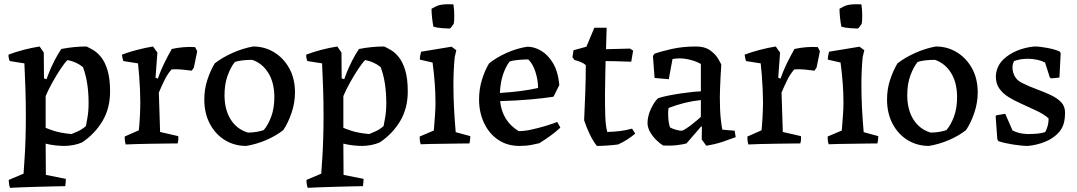

<svg xmlns="http://www.w3.org/2000/svg" viewBox="-20 -688 5166 921"><path d="M28 213Q25 204 23.5 194.5Q22 185 22 175L93 145Q95 116 98 71Q101 26 102.5 -27Q104 -80 104 -132Q104 -197 102 -260.5Q100 -324 97 -384L27 -395Q20 -408 21 -426Q55 -439 93.5 -449Q132 -459 170 -465L190 -436L191 -312L203 -308Q206 -317 216 -342Q226 -367 241.5 -397.5Q257 -428 274 -453Q304 -459 334.5 -462Q365 -465 395 -465Q408 -459 427 -448Q446 -437 464.5 -414.5Q483 -392 495.5 -352Q508 -312 508 -249Q508 -169 472 -108Q436 -47 374 -5Q356 3 333 7.5Q310 12 288 12Q270 12 246.5 9.5Q223 7 199 1L200 151L296 170Q296 178 295 187.5Q294 197 293 205Q276 205 240 206Q204 207 162 208Q120 209 83 210.5Q46 212 28 213ZM323 -45Q330 -48 351 -57Q372 -66 392 -83Q392 -86 398.5 -118.5Q405 -151 405 -193Q405 -295 378 -366Q348 -391 304 -400Q291 -388 271 -358Q251 -328 231 -292Q211 -256 199 -227V-75Q204 -72 236.5 -61Q269 -50 323 -45Z M583 5Q580 -5 579 -14Q578 -23 578 -33L646 -63Q649 -92 651 -129Q653 -166 653 -199Q653 -225 651.5 -258.5Q650 -292 647.5 -325Q645 -358 642 -384L572 -395Q569 -402 567.5 -410Q566 -418 565 -426Q600 -439 638.5 -449Q677 -459 714 -465L735 -436L726 -315L737 -311Q750 -348 767 -383Q784 -418 804 -453Q830 -459 859.5 -461.5Q889 -464 916 -462L926 -442L910 -364L900 -349Q877 -352 851.5 -354.5Q826 -357 803 -355Q784 -334 769 -303.5Q754 -273 742 -244L748 -55L835 -35Q837 -17 832 0Q815 0 781.5 0.5Q748 1 709.5 1.5Q671 2 636.5 3Q602 4 583 5Z M1161 12Q1105 12 1059.5 -15.5Q1014 -43 987 -93.5Q960 -144 960 -211Q960 -261 975 -306Q990 -351 1010 -384Q1046 -412 1095 -434Q1144 -456 1194 -465Q1249 -465 1294.5 -437.5Q1340 -410 1367.5 -360.5Q1395 -311 1395 -244Q1395 -195 1378.5 -146.5Q1362 -98 1339 -64Q1305 -37 1257.5 -16.5Q1210 4 1161 12ZM1169 -52Q1191 -52 1211 -55.5Q1231 -59 1245 -64Q1266 -88 1281 -128.5Q1296 -169 1296 -222Q1296 -291 1267.5 -337.5Q1239 -384 1190 -401Q1166 -401 1144 -398.5Q1122 -396 1107 -391Q1087 -367 1072 -326Q1057 -285 1057 -232Q1057 -162 1086.5 -115Q1116 -68 1169 -52Z M1456 213Q1453 204 1451.5 194.5Q1450 185 1450 175L1521 145Q1523 116 1526 71Q1529 26 1530.5 -27Q1532 -80 1532 -132Q1532 -197 1530 -260.5Q1528 -324 1525 -384L1455 -395Q1448 -408 1449 -426Q1483 -439 1521.5 -449Q1560 -459 1598 -465L1618 -436L1619 -312L1631 -308Q1634 -317 1644 -342Q1654 -367 1669.5 -397.5Q1685 -428 1702 -453Q1732 -459 1762.5 -462Q1793 -465 1823 -465Q1836 -459 1855 -448Q1874 -437 1892.5 -414.5Q1911 -392 1923.5 -352Q1936 -312 1936 -249Q1936 -169 1900 -108Q1864 -47 1802 -5Q1784 3 1761 7.5Q1738 12 1716 12Q1698 12 1674.5 9.5Q1651 7 1627 1L1628 151L1724 170Q1724 178 1723 187.5Q1722 197 1721 205Q1704 205 1668 206Q1632 207 1590 208Q1548 209 1511 210.5Q1474 212 1456 213ZM1751 -45Q1758 -48 1779 -57Q1800 -66 1820 -83Q1820 -86 1826.5 -118.5Q1833 -151 1833 -193Q1833 -295 1806 -366Q1776 -391 1732 -400Q1719 -388 1699 -358Q1679 -328 1659 -292Q1639 -256 1627 -227V-75Q1632 -72 1664.5 -61Q1697 -50 1751 -45Z M1998 4Q1995 -5 1994 -14Q1993 -23 1993 -33L2061 -62Q2063 -92 2066 -128Q2069 -164 2069 -194Q2069 -240 2065.5 -288Q2062 -336 2055 -388L1994 -402Q1994 -420 2000 -440L2146 -464L2169 -447L2161 -413Q2158 -380 2156.5 -347.5Q2155 -315 2155 -282Q2155 -226 2158 -167.5Q2161 -109 2166 -54L2236 -35Q2236 -27 2235 -17.5Q2234 -8 2232 0Q2216 0 2184.5 0.5Q2153 1 2117 1.5Q2081 2 2048.5 2.5Q2016 3 1998 4ZM2059 -560Q2055 -580 2052.5 -603.5Q2050 -627 2050 -646Q2058 -651 2069.5 -656.5Q2081 -662 2090 -664Q2103 -667 2120.5 -667.5Q2138 -668 2155 -667Q2159 -642 2159 -614Q2159 -586 2157 -576Q2157 -574 2148.5 -562.5Q2140 -551 2138 -551Q2126 -551 2100.5 -553Q2075 -555 2059 -560Z M2472 12Q2413 12 2369.5 -17.5Q2326 -47 2302 -98Q2278 -149 2278 -211Q2278 -261 2292 -306Q2306 -351 2326 -384Q2361 -412 2409.5 -434Q2458 -456 2510 -464Q2542 -464 2575 -445Q2608 -426 2632.5 -385.5Q2657 -345 2663 -280L2635 -224Q2591 -217 2523.5 -211Q2456 -205 2379 -203Q2389 -107 2468 -59Q2496 -59 2530 -66.5Q2564 -74 2597 -84Q2630 -94 2653 -103L2668 -76Q2648 -57 2622 -38Q2596 -19 2567 -1Q2555 2 2529.5 7Q2504 12 2472 12ZM2378 -242Q2488 -249 2561 -266Q2561 -304 2548.5 -343Q2536 -382 2514 -403Q2493 -403 2465 -400.5Q2437 -398 2424 -392Q2406 -369 2393 -330.5Q2380 -292 2378 -242Z M2843 12Q2825 -11 2809 -44Q2793 -77 2782 -111Q2785 -178 2787.5 -244Q2790 -310 2790 -376Q2781 -384 2765.5 -390.5Q2750 -397 2736 -400L2726 -413L2731 -447L2793 -464L2831 -555H2890L2887 -452L3002 -455L3017 -445L3008 -392Q2998 -392 2974.5 -393Q2951 -394 2926 -394.5Q2901 -395 2885 -395Q2884 -363 2883.5 -328.5Q2883 -294 2882.5 -267Q2882 -240 2882 -232Q2882 -173 2883.5 -129Q2885 -85 2893 -55Q2927 -56 2955 -59.5Q2983 -63 3012 -71L3027 -47Q2989 -15 2945 5Q2923 8 2895 10Q2867 12 2843 12Z M3273 0Q3256 5 3225.5 8.5Q3195 12 3161 10Q3146 1 3129 -15.5Q3112 -32 3099.5 -53Q3087 -74 3086 -96Q3086 -131 3102.5 -166Q3119 -201 3137 -217Q3158 -224 3188.5 -230Q3219 -236 3250.5 -240.5Q3282 -245 3307 -247.5Q3332 -250 3342 -250V-381Q3324 -392 3295 -400Q3266 -408 3238 -408Q3229 -408 3221 -407Q3213 -406 3206 -405L3188 -308L3120 -314L3112 -419L3119 -430Q3152 -442 3204 -453.5Q3256 -465 3319 -465Q3360 -465 3385 -447.5Q3410 -430 3423 -409Q3436 -388 3440 -378Q3438 -352 3436.5 -321Q3435 -290 3434 -263Q3433 -236 3433 -222Q3433 -157 3437.5 -117Q3442 -77 3445 -66L3504 -61L3509 -30Q3480 -19 3445.5 -7.5Q3411 4 3368 11L3346 -19L3347 -81H3343Q3326 -62 3308 -40.5Q3290 -19 3273 0ZM3194 -77Q3200 -73 3217.5 -67Q3235 -61 3252 -61Q3258 -63 3271.5 -71.5Q3285 -80 3300 -92Q3315 -104 3327 -114Q3339 -124 3342 -128V-208Q3264 -200 3187 -170Q3186 -163 3185.5 -156Q3185 -149 3185 -143Q3185 -121 3187.5 -104.5Q3190 -88 3194 -77Z M3570 5Q3567 -5 3566 -14Q3565 -23 3565 -33L3633 -63Q3636 -92 3638 -129Q3640 -166 3640 -199Q3640 -225 3638.5 -258.5Q3637 -292 3634.5 -325Q3632 -358 3629 -384L3559 -395Q3556 -402 3554.5 -410Q3553 -418 3552 -426Q3587 -439 3625.5 -449Q3664 -459 3701 -465L3722 -436L3713 -315L3724 -311Q3737 -348 3754 -383Q3771 -418 3791 -453Q3817 -459 3846.5 -461.5Q3876 -464 3903 -462L3913 -442L3897 -364L3887 -349Q3864 -352 3838.5 -354.5Q3813 -357 3790 -355Q3771 -334 3756 -303.5Q3741 -273 3729 -244L3735 -55L3822 -35Q3824 -17 3819 0Q3802 0 3768.5 0.5Q3735 1 3696.5 1.5Q3658 2 3623.5 3Q3589 4 3570 5Z M3955 4Q3952 -5 3951 -14Q3950 -23 3950 -33L4018 -62Q4020 -92 4023 -128Q4026 -164 4026 -194Q4026 -240 4022.5 -288Q4019 -336 4012 -388L3951 -402Q3951 -420 3957 -440L4103 -464L4126 -447L4118 -413Q4115 -380 4113.5 -347.5Q4112 -315 4112 -282Q4112 -226 4115 -167.5Q4118 -109 4123 -54L4193 -35Q4193 -27 4192 -17.5Q4191 -8 4189 0Q4173 0 4141.5 0.5Q4110 1 4074 1.5Q4038 2 4005.5 2.5Q3973 3 3955 4ZM4016 -560Q4012 -580 4009.5 -603.5Q4007 -627 4007 -646Q4015 -651 4026.5 -656.5Q4038 -662 4047 -664Q4060 -667 4077.5 -667.5Q4095 -668 4112 -667Q4116 -642 4116 -614Q4116 -586 4114 -576Q4114 -574 4105.5 -562.5Q4097 -551 4095 -551Q4083 -551 4057.5 -553Q4032 -555 4016 -560Z M4436 12Q4380 12 4334.5 -15.5Q4289 -43 4262 -93.5Q4235 -144 4235 -211Q4235 -261 4250 -306Q4265 -351 4285 -384Q4321 -412 4370 -434Q4419 -456 4469 -465Q4524 -465 4569.5 -437.5Q4615 -410 4642.5 -360.5Q4670 -311 4670 -244Q4670 -195 4653.5 -146.5Q4637 -98 4614 -64Q4580 -37 4532.5 -16.5Q4485 4 4436 12ZM4444 -52Q4466 -52 4486 -55.5Q4506 -59 4520 -64Q4541 -88 4556 -128.5Q4571 -169 4571 -222Q4571 -291 4542.5 -337.5Q4514 -384 4465 -401Q4441 -401 4419 -398.5Q4397 -396 4382 -391Q4362 -367 4347 -326Q4332 -285 4332 -232Q4332 -162 4361.5 -115Q4391 -68 4444 -52Z M4911 12Q4883 12 4841 5.5Q4799 -1 4769 -11L4764 -20L4756 -130L4759 -135L4802 -142L4837 -62Q4854 -54 4870 -50Q4886 -46 4908 -45Q4933 -45 4956 -47Q4979 -49 4994 -55Q5002 -70 5006 -85.5Q5010 -101 5010 -120Q4985 -142 4948.5 -158.5Q4912 -175 4876 -192Q4844 -206 4817 -223Q4790 -240 4773.5 -263.5Q4757 -287 4757 -321Q4757 -341 4765.5 -362.5Q4774 -384 4792 -402Q4820 -429 4859 -445Q4898 -461 4942 -465Q4969 -465 5005 -458Q5041 -451 5063 -441L5068 -433L5062 -316L5022 -312L5016 -316L4993 -388Q4976 -397 4956.5 -401Q4937 -405 4917 -406Q4876 -407 4844 -395Q4840 -386 4838 -377Q4836 -368 4837 -359Q4838 -340 4848 -321.5Q4858 -303 4881 -291Q4917 -273 4954 -259.5Q4991 -246 5021.5 -231.5Q5052 -217 5070.5 -197.5Q5089 -178 5089 -147Q5089 -122 5083.5 -99Q5078 -76 5061 -55Q5035 -25 4994.5 -8.5Q4954 8 4911 12Z"/></svg>

Font: Labrada Medium
Style: Regular
Weight: 500
Designer: Mercedes Jáuregui
Foundry: Omnibus-Type Team
Version: Version 1.000; ttfautohint (v1.8.4.7-5d5b)